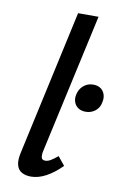

<svg xmlns="http://www.w3.org/2000/svg" viewBox="-83 -760 520 814"><g transform="rotate(10 177.5 -352.5)"><path d="M109 6Q86 6 69.5 -3Q53 -12 47.5 -32.5Q42 -53 49 -85L186 -711H274L142 -111Q138 -93 140.5 -82Q143 -71 157 -71Q168 -71 180 -78Q192 -85 210 -100L240 -63Q206 -29 173 -11.5Q140 6 109 6ZM290 -305Q271 -305 258 -313.5Q245 -322 239.5 -337Q234 -352 238 -370Q243 -394 260.5 -409Q278 -424 302 -424Q322 -424 334.5 -415Q347 -406 352 -391Q357 -376 353 -358Q349 -333 331 -319Q313 -305 290 -305Z"/></g></svg>

Font: Ysabeau SemiBold
Style: Italic
Weight: 600
Italic angle: -12°
Designer: Christian Thalmann (Catharsis Fonts)
Version: Version 2.002